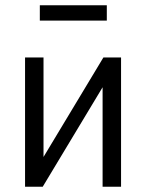

<svg xmlns="http://www.w3.org/2000/svg" viewBox="-20 -708 554 728"><path d="M75 0V-490H145V-73H121L372 -490H439V0H369V-417H393L142 0ZM131 -630V-688H385V-630Z"/></svg>

Font: Nunito Sans 10pt Condensed
Style: Regular
Weight: 400
Width: 3
Designer: Vernon Adams
Foundry: Vernon Adams
Version: Version 3.101;gftools[0.9.27]